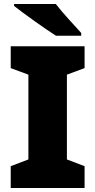

<svg xmlns="http://www.w3.org/2000/svg" viewBox="-20 -947 480 967"><path d="M261 -927H51V-917C99 -879 208 -801 262 -767H389V-781C356 -818 295 -882 261 -927ZM406 0V-110L317 -144V-571L406 -604V-714H34V-604L123 -571V-144L34 -110V0Z"/></svg>

Font: Noto Sans Arabic UI Bk
Style: Regular
Weight: 900
Designer: Monotype Design Team, Nadine Chahine and Nizar Qandah
Foundry: Monotype Imaging Inc.
Version: Version 2.010